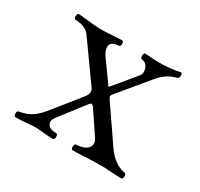

<svg xmlns="http://www.w3.org/2000/svg" viewBox="-105 -587 754 723"><g transform="rotate(30 271.5 -226.0)"><path d="M198 -22Q206 -22 206 -9.5Q206 3 198 3Q176 3 154.5 0.5Q133 -2 119 -2Q104 -2 81 0.5Q58 3 36 3Q32 3 30 -3Q28 -9 29.5 -15Q31 -21 36 -22Q72 -28 93 -43.5Q114 -59 139 -91L223 -196Q241 -218 230 -235L121 -388Q109 -405 103.5 -410.5Q98 -416 85 -421.5Q72 -427 49 -428Q44 -428 42.5 -434.5Q41 -441 43 -447Q45 -453 49 -453Q55 -453 86 -449.5Q117 -446 137 -445Q159 -444 195 -446.5Q231 -449 238 -449Q246 -449 246 -437Q246 -425 238 -425Q219 -424 210.5 -417Q202 -410 202.5 -399.5Q203 -389 207 -379.5Q211 -370 218 -361L274 -283Q281 -272 282 -272Q284 -272 291 -281L362 -367Q374 -380 367 -401Q360 -422 340 -424Q335 -424 333.5 -430.5Q332 -437 334 -443Q336 -449 340 -449Q351 -449 367 -447.5Q383 -446 398 -446Q451 -446 490 -455Q495 -456 497 -449Q499 -434 490 -430Q447 -421 415 -381L313 -258Q305 -248 304.5 -245Q304 -242 310 -232L413 -82Q450 -29 496 -22Q503 -21 503 -9Q503 3 496 3Q475 3 449 1Q423 -1 406 -1Q382 -1 343.5 1Q305 3 285 3Q278 3 278 -9Q278 -21 285 -22Q323 -24 336 -41.5Q349 -59 333 -82L269 -177Q261 -186 257 -184Q253 -182 245 -171L167 -70Q153 -52 161.5 -37Q170 -22 198 -22Z"/></g></svg>

Font: EB Garamond 12 All SC
Style: AllSC
Weight: 400
Version: Version 0.016 ; ttfautohint (v0.97) -l 8 -r 50 -G 200 -x 0 -